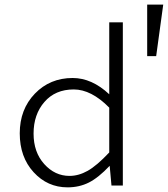

<svg xmlns="http://www.w3.org/2000/svg" viewBox="-20 -807 730 835"><path d="M620.1 -563V-787.1H689.9L659.2 -563ZM273.9 7.8Q186.5 7.8 126.2 -58.1Q65.9 -124 65.9 -227.1Q65.9 -331.5 131.6 -399.7Q197.3 -467.8 295.9 -467.8Q379.4 -467.8 455.1 -397V-710H514.2V0H464.8L457 -85.9Q408.2 -34.2 366.5 -13.2Q324.7 7.8 273.9 7.8ZM126 -226.1Q126 -145 172.4 -93.5Q218.8 -42 282.2 -42Q321.8 -42 361.1 -64Q400.4 -85.9 455.1 -144V-338.9Q377 -418 300.8 -418Q220.2 -418 173.1 -363.5Q126 -309.1 126 -226.1Z"/></svg>

Font: IntelOne Mono Light
Style: Regular
Weight: 300
Designer: Fred Shallcrass
Foundry: Frere-Jones Type LLC
Version: Version 1.200;hotconv 1.1.0;makeotfexe 2.6.0;FJTRelease1.2